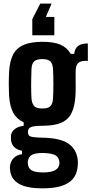

<svg xmlns="http://www.w3.org/2000/svg" viewBox="-20 -837 500 1047"><path d="M211.8 190.1Q129.2 190.1 86.8 167.2Q44.4 144.3 36.4 100.4Q35.3 94.6 34.4 85.5Q33.5 76.4 34.6 67.8Q37.2 43.5 54.1 25.4Q71 7.3 99.8 3.8V-14.8Q74 -19.7 58.7 -34Q43.5 -48.2 40.2 -71.1Q39.5 -77.4 39.5 -84.1Q39.5 -90.9 40.2 -98.9Q42.7 -120.5 61.6 -134Q80.5 -147.5 109.2 -151.3V-170Q70.6 -187.6 52 -222.5Q33.3 -257.4 29.6 -314.3Q28.9 -334.9 28.4 -351.4Q27.9 -367.9 27.9 -382.6Q27.9 -397.3 28.4 -412.7Q28.9 -428.2 29.6 -446.3Q32.9 -502.7 51.1 -538.7Q69.3 -574.6 108.3 -591.8Q147.2 -609 212.2 -609Q273.9 -609 309.9 -593.3Q345.9 -577.6 365.8 -543.3H384.5Q388.2 -573.1 405.9 -586.6Q423.5 -600 459 -600V-505.1H443Q419.5 -505.1 406.2 -492.8Q392.9 -480.5 392.6 -449.4L392.4 -412.9Q392.5 -399.8 392.5 -388.5Q392.5 -377.2 392.7 -366.1Q392.9 -355 392.6 -342.5Q392.4 -330 391.4 -314.3Q387.9 -255.4 369.4 -219.3Q350.8 -183.2 312.6 -167.2Q274.3 -151.1 211.1 -151.1Q166.2 -151.3 149.3 -144.1Q132.5 -136.8 132.5 -120.2V-116.4Q132.6 -105.5 137.1 -99.2Q141.5 -92.9 157.7 -90Q173.8 -87.1 209.2 -86.3Q305.2 -84.7 350.1 -55.8Q395 -26.9 403.5 30.6Q405 40 405 49.9Q405 59.9 403.5 72.5Q399.3 113.3 376.8 139.3Q354.3 165.2 313.2 177.7Q272.1 190.1 211.8 190.1ZM214.6 103.4Q241.1 103.4 259.4 99Q277.7 94.6 288.4 85.7Q299.1 76.7 302.4 63.5Q304.6 55.8 304.2 49Q303.8 42.2 301.6 35.3Q298 21.2 287.2 13.2Q276.4 5.1 258.4 1.5Q240.5 -2.2 215 -2.6Q176 -3.2 157 5.9Q137.9 14.9 133.5 35.2Q131.2 42.3 131.4 49.7Q131.6 57.1 133.1 63.5Q135.9 77.5 145.5 86.4Q155.1 95.2 172.2 99.3Q189.4 103.4 214.6 103.4ZM210.7 -245.3Q243.7 -245.3 255.4 -258.8Q267.1 -272.4 268.9 -296.9Q269.9 -312.2 270.5 -333.7Q271.1 -355.3 271.1 -378.8Q271.1 -402.4 270.5 -424.4Q269.9 -446.3 268.9 -462.4Q267.1 -489.5 254.7 -502.2Q242.3 -514.8 210.7 -514.8Q179.2 -514.8 166 -502Q152.9 -489.1 151.8 -460.9Q150.8 -436 150.3 -413.4Q149.8 -390.9 149.8 -370.7Q149.8 -350.5 150.3 -332.8Q150.8 -315.2 151.8 -299.9Q153.6 -275.7 164.7 -260.5Q175.7 -245.3 210.7 -245.3ZM261.2 -817.2 229.9 -744.6H276.3V-644.7H156.1V-733.1L199.6 -817.2Z"/></svg>

Font: Big Shoulders Display SC Thin
Style: Regular
Weight: 100
Designer: Patric King
Foundry: XO Type Co
Version: Version 2.002